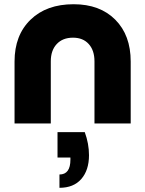

<svg xmlns="http://www.w3.org/2000/svg" viewBox="-20 -584 687 908"><path d="M48.8 -293Q48.8 -417.5 124.3 -490.7Q199.7 -564 328.1 -564Q452.6 -564 525.4 -490.7Q598.1 -417.5 598.1 -293V0H426.8V-293.9Q426.8 -345.7 399.7 -375.7Q372.6 -405.8 325.2 -405.8Q276.4 -405.8 248.3 -375.7Q220.2 -345.7 220.2 -293.9V0H48.8ZM261.2 304.2V241.2Q313 241.2 313 170.9V161.1H252V41H380.9Q400.9 95.7 400.9 149.9Q400.9 220.7 364.5 262.5Q328.1 304.2 261.2 304.2Z"/></svg>

Font: Biathlonist
Style: Bold
Weight: 700
Designer: Go4gold
Foundry: Go4gold
Version: Version 3.010;FEAKit 1.0